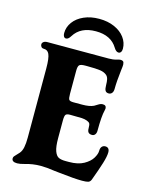

<svg xmlns="http://www.w3.org/2000/svg" viewBox="-128 -948 834 1042"><g transform="rotate(15 289.5 -426.5)"><path d="M40 -10Q40 -17 44 -22Q48 -27 55.5 -34.5Q63 -42 70 -50Q81 -63 85.5 -85Q90 -107 90 -140V-528Q90 -586 80 -608Q71 -628 50 -628H48Q40 -628 35 -634Q30 -640 30 -648Q30 -656 37.5 -662Q45 -668 60 -668H403Q428 -668 444 -673Q460 -678 467 -678Q483 -678 486 -668Q488 -660 488 -656Q488 -646 485 -625Q477 -558 477 -518Q477 -502 470 -493.5Q463 -485 452 -485Q438 -485 432.5 -494.5Q427 -504 427 -525Q427 -544 424 -557.5Q421 -571 412 -579Q398 -591 374.5 -594.5Q351 -598 301 -598H290Q265 -598 257.5 -590.5Q250 -583 250 -558V-429Q250 -403 255 -396Q260 -389 280 -389H329Q370 -389 393 -400Q399 -403 412 -411.5Q425 -420 437 -420Q457 -420 457 -401Q457 -398 455 -390Q446 -356 446 -274Q446 -260 439.5 -252Q433 -244 423 -244Q409 -244 402.5 -251Q396 -258 396 -274Q396 -293 392.5 -300Q389 -307 376 -312Q363 -317 346 -318Q329 -319 280 -319Q261 -319 255.5 -311.5Q250 -304 250 -279V-180Q250 -131 259 -107Q268 -83 282.5 -76.5Q297 -70 320 -70H340Q391 -70 423 -88Q455 -106 469 -129.5Q483 -153 483 -171Q483 -187 490.5 -195Q498 -203 509 -203Q533 -203 533 -175Q533 -153 520.5 -112.5Q508 -72 485 -10Q480 3 469.5 6.5Q459 10 435 10Q392 10 305 0L277 -3Q232 -10 199 -10Q153 -10 110 3Q86 10 70 10Q40 10 40 -10ZM464 -739Q464 -727 459 -720Q454 -713 446 -713Q432 -713 420 -733Q384 -793 299 -793Q213 -793 176 -733Q164 -713 151 -713Q143 -713 138.5 -720Q134 -727 134 -739Q134 -773 155 -801.5Q176 -830 213.5 -846.5Q251 -863 299 -863Q347 -863 384.5 -846.5Q422 -830 443 -801.5Q464 -773 464 -739Z"/></g></svg>

Font: Raigarh
Style: Bold
Weight: 700
Designer: jaikishan Patel
Foundry: MagicType
Version: Version 1.000